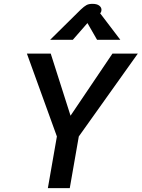

<svg xmlns="http://www.w3.org/2000/svg" viewBox="-20 -979 737 999"><path d="M276 -269 120 -700H244L347 -377L565 -700H697L390 -269L343 0H229ZM400 -929Q418 -946 430 -952.5Q442 -959 461 -959Q484 -959 496 -950Q508 -941 508 -928Q508 -921 505 -915L501 -910L606 -772H485L435 -859L359 -772H241Z"/></svg>

Font: Niramit SemiBold
Style: Italic
Weight: 600
Italic angle: -10°
Designer: Katatrad Aksorn Co.,Ltd.
Foundry: Cadson Demak Co.,Ltd.
Version: Version 1.001; ttfautohint (v1.6)